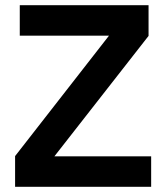

<svg xmlns="http://www.w3.org/2000/svg" viewBox="-20 -718 639 738"><path d="M561 0H38V-118L399 -581H56V-698H551V-580L189 -117H561Z"/></svg>

Font: IBM Plex Sans SmBld
Style: Regular
Weight: 600
Designer: Mike Abbink, Paul van der Laan, Pieter van Rosmalen
Foundry: Bold Monday
Version: Version 3.005